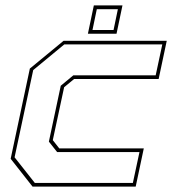

<svg xmlns="http://www.w3.org/2000/svg" viewBox="-20 -691 665 711"><path d="M100.5 0 19.5 -103 90.5 -437 215.5 -540H597.5L567.5 -398.5H254.5L217.5 -368L175.5 -172L199.5 -141.5H512.5L482.5 0ZM109 -13.5H472L496.5 -128H191.5L161 -166.5L205 -373.5L251.5 -412H556.5L581 -526.5H218L103 -431.5L34 -108.5ZM305.5 -566 327.5 -671H433.5L411.5 -566ZM322.5 -580H400.5L416.5 -657H338.5Z"/></svg>

Font: Tourney Thin
Style: Italic
Weight: 100
Italic angle: -12°
Designer: Tyler Finck
Foundry: Etcetera Type Co
Version: Version 1.015